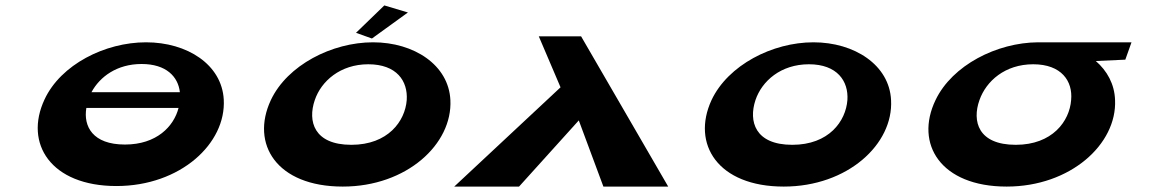

<svg xmlns="http://www.w3.org/2000/svg" viewBox="-20 -688 4239 708"><path d="M643.3 -348H317.3C348 -405 411.2 -452 502.2 -452C593.2 -452 637 -405 643.3 -348ZM298.4 -290H638.4C621 -222 557.7 -155 440.7 -155C321.7 -155 287 -222 298.4 -290ZM144.1 -321C68.3 -159 167.3 -2 409.3 -2C645.3 -2 814.3 -159 805.1 -321C797.9 -450 670.4 -532 518.4 -532C367.4 -532 203.9 -450 144.1 -321Z M1292.8 -567 1351.5 -546 1484.2 -642 1397.2 -668ZM978.8 -319C903 -157 1000 0 1244 0C1480 0 1649 -157 1640.8 -319C1634.6 -448 1507.4 -532 1355.4 -532C1204.4 -532 1039.6 -448 978.8 -319ZM1140.8 -319C1164.5 -389 1235 -451 1338 -451C1443 -451 1484.5 -389 1479.8 -319C1473.9 -241 1410.6 -154 1275.6 -154C1137.6 -154 1113.9 -241 1140.8 -319Z M2444 0 2122.8 -554H1966.8L2047 -366L1655 0H1894L2114.3 -244L2205 0Z M2603.8 -319C2529 -157 2627 0 2870 0C3106 0 3275 -157 3265.8 -319C3259.6 -448 3131.4 -532 2979.4 -532C2828.4 -532 2664.6 -448 2603.8 -319ZM2765.8 -319C2789.5 -389 2859 -451 2963 -451C3067 -451 3109.5 -389 3104.8 -319C3098.9 -241 3036.6 -154 2901.6 -154C2763.6 -154 2739.9 -241 2765.8 -319Z M3591.8 -319C3616.5 -389 3686 -451 3790 -451C3894 -451 3936.5 -389 3929.8 -319C3923.9 -241 3860.6 -154 3725.6 -154C3586.6 -154 3563.9 -241 3591.8 -319ZM3807.4 -532C3656.3 -531 3491.6 -448 3429.8 -319C3352 -157 3449 0 3692 0C3928 0 4099 -157 4091.8 -319C4089.8 -378 4062.3 -427 4020.8 -463L4129.6 -468L4152.4 -532Z"/></svg>

Font: Hussar Milosc
Style: Obl
Weight: 700
Foundry: Cannot Into Space Fonts
Version: Version 1.02